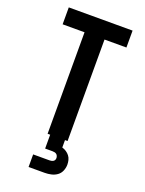

<svg xmlns="http://www.w3.org/2000/svg" viewBox="-174 -817 848 1120"><g transform="rotate(20 250.0 -257.5)"><path d="M188 0V-630H52V-735H448V-630H312V0ZM150 220V142H250Q256 142 262 141Q268 140 273.5 137Q279 134 282 128.5Q285 123 285 116Q285 110 282.5 103.5Q280 97 275 93Q270 89 263.5 87.5Q257 86 250 86H204V0H296V46Q310 50 322 58Q334 66 342.5 77Q351 88 354.5 102Q358 116 358 130Q358 150 350 169Q342 188 326 199.5Q310 211 290 215.5Q270 220 250 220Z"/></g></svg>

Font: Iosevka SS18 Extrabold
Style: Regular
Weight: 800
Monospace: yes
Designer: Belleve Invis
Foundry: Belleve Invis
Version: Version 25.1.1; ttfautohint (v1.8.4)